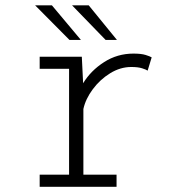

<svg xmlns="http://www.w3.org/2000/svg" viewBox="-20 -718 690 738"><path d="M132.5 0V-46.5H245.5V-453.5H132.5V-500H294.5L299.5 -398Q329 -446.5 380 -479.2Q431 -512 493 -512Q522.5 -512 539.5 -506.8Q556.5 -501.5 563 -497.5L547.5 -446.5Q542 -450.5 526.2 -455.5Q510.5 -460.5 484.5 -460.5Q442.5 -460.5 403.5 -436.5Q364.5 -412.5 336.8 -375.2Q309 -338 300.5 -299V-46.5H428V0ZM386 -564.5 257 -697.5H321L429.5 -564.5ZM247 -564.5 115 -697.5H179.5L291 -564.5Z"/></svg>

Font: Trispace ExtraLight
Style: Regular
Weight: 200
Designer: Tyler Finck
Foundry: Etcetera Type Company
Version: Version 1.210; ttfautohint (v1.8.3)